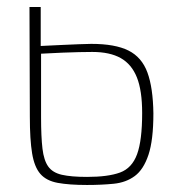

<svg xmlns="http://www.w3.org/2000/svg" viewBox="-20 -525 507 547"><path d="M228 2Q177 2 144.5 -4Q112 -10 95 -29.5Q78 -49 71.5 -88Q65 -127 65 -193L64 -505H96V-394Q98 -394 116 -395Q134 -396 158 -397Q182 -398 204.5 -399Q227 -400 240 -400Q308 -400 346 -381Q384 -362 400 -318.5Q416 -275 417 -202Q417 -126 403 -84Q389 -42 364 -23.5Q339 -5 304 -1.5Q269 2 228 2ZM228 -21Q288 -21 322 -33.5Q356 -46 370.5 -85.5Q385 -125 385 -203Q385 -267 370 -304.5Q355 -342 324 -359.5Q293 -377 243 -377Q228 -377 205 -376.5Q182 -376 158 -375Q134 -374 117 -373Q100 -372 97 -372V-191Q97 -135 101 -101.5Q105 -68 117.5 -50.5Q130 -33 156.5 -27Q183 -21 228 -21Z"/></svg>

Font: Genos ExtraLight
Style: Regular
Weight: 250
Designer: Robert E. Leuschke
Foundry: Robert E. Leuschke
Version: Version 1.010